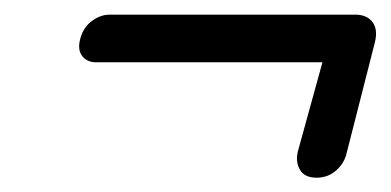

<svg xmlns="http://www.w3.org/2000/svg" viewBox="-20 -447 533 262"><path d="M89.5 -394Q93.5 -409.5 105.2 -418.2Q117 -427 129.5 -427H465Q480.5 -427 488.2 -417Q496 -407 491.5 -389L453 -238Q450 -224.5 438.8 -214.5Q427.5 -204.5 412 -204.5Q395.5 -204.5 389.2 -215.5Q383 -226.5 386.5 -240.5L420 -362H111Q99 -362 92.2 -370.5Q85.5 -379 89.5 -394Z"/></svg>

Font: Fraunces 144pt S100
Style: Italic
Weight: 400
Italic angle: -16°
Version: Version 1.000; ttfautohint (v1.8.3)